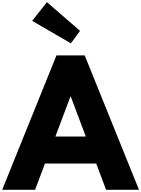

<svg xmlns="http://www.w3.org/2000/svg" viewBox="-62 -1748 1300 1768"><path d="M370 -1728 234 -1556 591 -1349 675 -1464ZM718 -1238H458L-42 0H261L352 -242H824L915 0H1218ZM728 -491H448L586 -858H590Z"/></svg>

Font: Hussar Dziwak
Style: Regular
Weight: 400
Version: Version 1.022